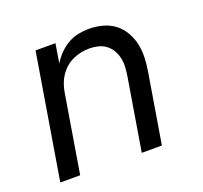

<svg xmlns="http://www.w3.org/2000/svg" viewBox="-98 -640 796 753"><g transform="rotate(-20 300.0 -264.0)"><path d="M32 0 118 -520H201L188 -440Q200 -460 217 -477.5Q234 -495 255 -507Q276 -519 298.5 -523.5Q321 -528 343 -528Q372 -528 400 -520.5Q428 -513 449.5 -496.5Q471 -480 485 -456Q499 -432 505 -405Q511 -378 510 -348.5Q509 -319 504 -290L456 0H372L422 -302Q425 -321 426 -340Q427 -359 423 -376.5Q419 -394 410 -409.5Q401 -425 387 -435.5Q373 -446 355.5 -450.5Q338 -455 319 -455Q301 -455 283.5 -451.5Q266 -448 249.5 -440.5Q233 -433 219 -421Q205 -409 194.5 -393.5Q184 -378 178 -361Q172 -344 169 -327L115 0Z"/></g></svg>

Font: Zed Sans Extended
Style: Italic
Weight: 400
Width: 7
Italic angle: -9°
Designer: Belleve Invis
Foundry: Belleve Invis
Version: Version 1.0.0; ttfautohint (v1.8.4)